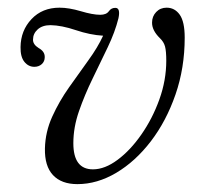

<svg xmlns="http://www.w3.org/2000/svg" viewBox="-20 -471 524 500"><path d="M461 -373Q461 -294 437 -224.8Q413 -155.5 372.8 -103Q332.5 -50.5 282.8 -21Q233 8.5 181.5 8.5Q140 8.5 118 -15Q96 -38.5 97 -84.5Q98 -127.5 116 -167.2Q134 -207 159.8 -243.5Q185.5 -280 210 -313.8Q234.5 -347.5 248.5 -378Q214.5 -380 177.5 -392.5Q140.5 -405 111.5 -405.5Q90.5 -405.5 78.2 -394.5Q66 -383.5 66 -368Q65.5 -355.5 80.5 -346Q97 -337 96.5 -322Q96.5 -311 88.8 -304Q81 -297 69.5 -297Q54 -297 43.5 -310Q33 -323 33.5 -348.5Q34 -391.5 62 -421.2Q90 -451 135 -451Q159.5 -451 190.5 -441.8Q221.5 -432.5 241 -432.5Q257 -432.5 263.5 -441.8Q270 -451 281 -450.5Q294 -450 288.5 -423.5Q279.5 -387.5 260.5 -347.8Q241.5 -308 221 -266Q200.5 -224 185.8 -181.8Q171 -139.5 171 -98Q171 -30 222 -30Q253 -30 286.2 -54.8Q319.5 -79.5 348.2 -120.8Q377 -162 395 -212Q413 -262 413 -313Q413 -337.5 409.8 -349.8Q406.5 -362 396.5 -371.5Q375.5 -392 376 -412.5Q376 -428.5 386.8 -439.8Q397.5 -451 414 -451Q435 -451 448 -432.8Q461 -414.5 461 -373Z"/></svg>

Font: Fraunces 72pt Soft Light
Style: Italic
Weight: 300
Italic angle: -16°
Version: Version 1.000;[b76b70a41]